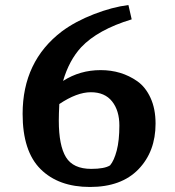

<svg xmlns="http://www.w3.org/2000/svg" viewBox="-20 -734 696 764"><path d="M526 -411Q559 -388 579 -344.5Q599 -301 599 -242Q599 -131 531 -60.5Q463 10 338 10Q213 10 141.5 -61Q70 -132 70 -281Q70 -490 226 -609Q280 -649 353.5 -677.5Q427 -706 491 -714L504 -657Q369 -616 303 -546Q255 -494 231 -412Q298 -455 380.5 -455Q463 -455 526 -411ZM214 -254Q214 -155 242.5 -108.5Q271 -62 343 -62Q396 -62 418 -76Q434 -95 444.5 -135Q455 -175 455 -234.5Q455 -294 426 -330.5Q397 -367 341.5 -367Q286 -367 216 -320Q214 -280 214 -254Z"/></svg>

Font: Asul
Style: Bold
Weight: 700
Designer: Mariela Monsalve
Foundry: Mariela Monsalve
Version: Version 1.002